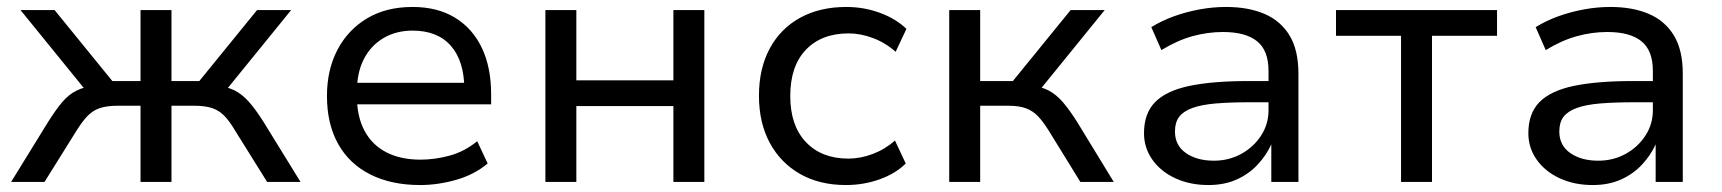

<svg xmlns="http://www.w3.org/2000/svg" viewBox="-20 -523 4950 552"><path d="M12 0 118 -172Q140 -207 158.5 -229Q177 -251 200 -262.5Q223 -274 255 -277L234 -254L39 -494H137L303 -290H384V-494H473V-290H553L719 -494H817L622 -254L601 -277Q632 -274 653.5 -263.5Q675 -253 694.5 -231.5Q714 -210 738 -172L844 0H748L655 -149Q639 -176 624 -191Q609 -206 589 -212.5Q569 -219 538 -219H473V0H384V-219H319Q288 -219 268 -212.5Q248 -206 233 -191Q218 -176 201 -149L108 0Z M1188 9Q1105 9 1044.5 -21.5Q984 -52 952 -109.5Q920 -167 920 -247Q920 -322 950 -379.5Q980 -437 1035 -470Q1090 -503 1166 -503Q1238 -503 1288.5 -472Q1339 -441 1365.5 -385Q1392 -329 1392 -252V-223H987V-285H1334L1315 -265Q1315 -347 1276.5 -391Q1238 -435 1166 -435Q1119 -435 1082.5 -413.5Q1046 -392 1026 -353Q1006 -314 1006 -258V-248Q1006 -188 1028 -147Q1050 -106 1091 -85Q1132 -64 1189 -64Q1230 -64 1272.5 -75.5Q1315 -87 1352 -117L1382 -53Q1344 -21 1291.5 -6Q1239 9 1188 9Z M1548 0V-494H1637V-292H1916V-494H2005V0H1916V-218H1637V0Z M2412 9Q2336 9 2280 -23Q2224 -55 2193 -112.5Q2162 -170 2162 -248Q2162 -326 2193 -383.5Q2224 -441 2280.5 -472Q2337 -503 2413 -503Q2464 -503 2510 -486Q2556 -469 2586 -440L2555 -374Q2526 -400 2490 -413.5Q2454 -427 2420 -427Q2342 -427 2297 -380Q2252 -333 2252 -247Q2252 -162 2297 -114.5Q2342 -67 2419 -67Q2454 -67 2489.5 -80.5Q2525 -94 2553 -119L2584 -53Q2555 -24 2509 -7.5Q2463 9 2412 9Z M2709 0V-494H2798V-290H2892L3058 -494H3156L2961 -254L2944 -277Q2974 -274 2995.5 -262.5Q3017 -251 3036 -229Q3055 -207 3077 -172L3182 0H3086L2996 -146Q2980 -172 2965 -188Q2950 -204 2930 -211.5Q2910 -219 2879 -219H2798V0Z M3454 9Q3401 9 3359 -10.5Q3317 -30 3293 -64Q3269 -98 3269 -140Q3269 -197 3301 -229.5Q3333 -262 3399.5 -276Q3466 -290 3570 -290H3641V-229H3574Q3516 -229 3475 -225.5Q3434 -222 3408 -212.5Q3382 -203 3370 -187Q3358 -171 3358 -145Q3358 -105 3389.5 -83Q3421 -61 3470 -61Q3513 -61 3548.5 -80.5Q3584 -100 3605.5 -133Q3627 -166 3627 -206V-319Q3627 -378 3594 -404.5Q3561 -431 3496 -431Q3452 -431 3408.5 -419Q3365 -407 3319 -379L3290 -445Q3321 -464 3356 -476.5Q3391 -489 3429 -496Q3467 -503 3505 -503Q3569 -503 3615.5 -483Q3662 -463 3687.5 -421Q3713 -379 3713 -311V0H3635V-108Q3621 -77 3596 -50Q3571 -23 3535.5 -7Q3500 9 3454 9Z M4008 0V-420H3821V-494H4284V-420H4097V0Z M4559 9Q4506 9 4464 -10.5Q4422 -30 4398 -64Q4374 -98 4374 -140Q4374 -197 4406 -229.5Q4438 -262 4504.5 -276Q4571 -290 4675 -290H4746V-229H4679Q4621 -229 4580 -225.5Q4539 -222 4513 -212.5Q4487 -203 4475 -187Q4463 -171 4463 -145Q4463 -105 4494.5 -83Q4526 -61 4575 -61Q4618 -61 4653.5 -80.5Q4689 -100 4710.5 -133Q4732 -166 4732 -206V-319Q4732 -378 4699 -404.5Q4666 -431 4601 -431Q4557 -431 4513.5 -419Q4470 -407 4424 -379L4395 -445Q4426 -464 4461 -476.5Q4496 -489 4534 -496Q4572 -503 4610 -503Q4674 -503 4720.5 -483Q4767 -463 4792.5 -421Q4818 -379 4818 -311V0H4740V-108Q4726 -77 4701 -50Q4676 -23 4640.5 -7Q4605 9 4559 9Z"/></svg>

Font: Nunito Sans 8pt
Style: Regular
Weight: 400
Version: Version 3.101;gftools[0.9.27]